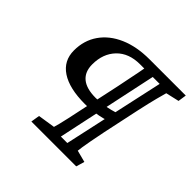

<svg xmlns="http://www.w3.org/2000/svg" viewBox="-148 -718 863 863"><g transform="rotate(45 283.5 -286.5)"><path d="M444.3 0H159.2L166 -42L248 -54.7Q251 -64.5 255.4 -81.5Q259.8 -98.6 266.1 -127.4Q272.5 -156.2 281.2 -198.2L322.3 -389.6Q328.1 -418.9 334 -447.8Q339.8 -476.6 344.2 -498Q348.6 -519.5 349.6 -527.3H322.3Q252 -527.3 211.4 -485.4Q170.9 -443.4 170.9 -375Q170.9 -328.1 200.2 -303.7Q229.5 -279.3 288.1 -279.3Q312.5 -279.3 343.8 -284.2Q375 -289.1 412.1 -301.8L398.4 -245.1Q377.9 -238.3 355 -233.9Q332 -229.5 311.5 -227.5Q291 -225.6 273.4 -225.6Q174.8 -225.6 121.6 -260.7Q68.4 -295.9 68.4 -361.3Q68.4 -424.8 101.6 -472.7Q134.8 -520.5 195.3 -546.9Q255.9 -573.2 336.9 -573.2H567.4L561.5 -533.2L498 -518.6Q494.1 -505.9 484.9 -470.2Q475.6 -434.6 461.9 -372.1L424.8 -198.2Q416 -154.3 410.6 -126Q405.3 -97.7 402.8 -81.1Q400.4 -64.5 399.4 -54.7L456.1 -40ZM403.3 -527.3 300.8 -45.9H341.8L447.3 -527.3Z"/></g></svg>

Font: Crimson Pro ExtraLight Medium
Style: Italic
Weight: 500
Italic angle: -12°
Version: Version 1.002